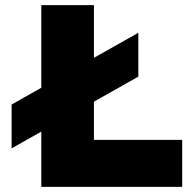

<svg xmlns="http://www.w3.org/2000/svg" viewBox="-20 -724 751 744"><path d="M344 -182H686V0H140V-214L25 -149V-319L140 -384V-704H344V-500L516 -597V-427L344 -330Z"/></svg>

Font: Prodigy Sans ExtraBold
Style: Regular
Weight: 800
Designer: Wei Huang
Foundry: Wei Huang
Version: Version 1.003; ttfautohint (v1.8.3)